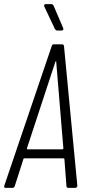

<svg xmlns="http://www.w3.org/2000/svg" viewBox="-27 -916 426 936"><path d="M297 -9 287 -140Q287 -142 285.5 -143Q284 -144 282 -144H92Q90 -144 88.5 -143Q87 -142 87 -140L45 -9Q42 0 33 0H1Q-4 0 -6 -3Q-8 -6 -6 -11L225 -691Q227 -700 236 -700H275Q284 -700 285 -691L350 -11Q350 -6 347 -3Q344 0 340 0H307Q297 0 297 -9ZM107 -188H278Q280 -188 282 -192L247 -615Q247 -618 246 -618Q245 -618 243 -615L104 -192Q104 -188 107 -188ZM282 -775Q282 -767 272 -767H252Q246 -767 241 -774L189 -884Q188 -886 188 -889Q188 -896 197 -896H223Q230 -896 234 -889L281 -779Z"/></svg>

Font: Barlow Condensed Light
Style: Italic
Weight: 300
Width: 3
Italic angle: -7°
Designer: Jeremy Tribby
Foundry: Tribby Type
Version: Version 1.408